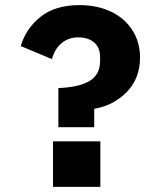

<svg xmlns="http://www.w3.org/2000/svg" viewBox="-20 -730 640 750"><path d="M208 -233V-386Q288 -389 329.5 -413.5Q371 -438 371 -492V-506Q371 -545 347.5 -564.5Q324 -584 286 -584Q247 -584 220 -561Q193 -538 183 -499L61 -550Q81 -618 138 -664Q195 -710 291 -710Q361 -710 414.5 -684Q468 -658 497.5 -611.5Q527 -565 527 -505Q527 -424 475.5 -371Q424 -318 348 -305V-233ZM372 -178V0H187V-178Z"/></svg>

Font: iA Writer Duo V
Style: Regular
Weight: 400
Designer: Mike Abbink, Paul van der Laan, Pieter van Rosmalen, Oliver Reichenstein
Foundry: Information Architects Inc.
Version: Version 2.000